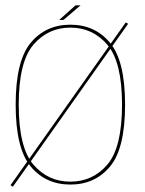

<svg xmlns="http://www.w3.org/2000/svg" viewBox="-20 -691 547 723"><path d="M19.5 6.5 28.5 12 462.5 -601.5 453.5 -606.5ZM245 4Q337.5 4 394.2 -63.8Q451 -131.5 451 -297Q451 -462 394.2 -530Q337.5 -598 245 -598Q152.5 -598 95.8 -530Q39 -462 39 -297Q39 -131.5 95.8 -63.8Q152.5 4 245 4ZM245 -7Q160.5 -7 105.5 -71.5Q50.5 -136 50.5 -297Q50.5 -457.5 105.5 -522.2Q160.5 -587 245 -587Q329.5 -587 384.5 -522.2Q439.5 -457.5 439.5 -297Q439.5 -136 384.5 -71.5Q329.5 -7 245 -7ZM203 -616H219L283.5 -671H264.5Z"/></svg>

Font: Anybody UltraCondensed Thin Thin
Style: Regular
Weight: 250
Version: Version 1.111